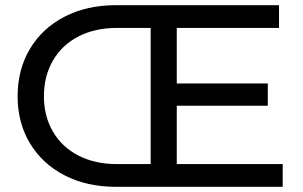

<svg xmlns="http://www.w3.org/2000/svg" viewBox="-20 -720 1166 740"><path d="M47.9 -349Q47.9 -452.4 95.6 -532Q143.4 -611.6 229.1 -655.8Q314.9 -700 426.3 -700H586.4V-612.4H431.4Q346.3 -612.4 282.7 -579.7Q219.1 -547 184.2 -486.9Q149.3 -426.9 149.3 -349Q149.3 -272 184.2 -212.4Q219.1 -152.9 282.7 -120.2Q346.3 -87.6 431.4 -87.6H586.4V0H426.3Q314.9 0 229.1 -44.1Q143.4 -88.3 95.6 -167.4Q47.9 -246.4 47.9 -349ZM560.7 -700H1055.4V-612.4H661.3V-87.6H1069.6V0H560.7ZM652.9 -398.4H1012.1V-312.6H652.9Z"/></svg>

Font: iiserrat Thin
Style: Regular
Weight: 100
Designer: Akira Ohta
Foundry: Akira Ohta
Version: Version 1.200;Glyphs 3.3.1 (3343)